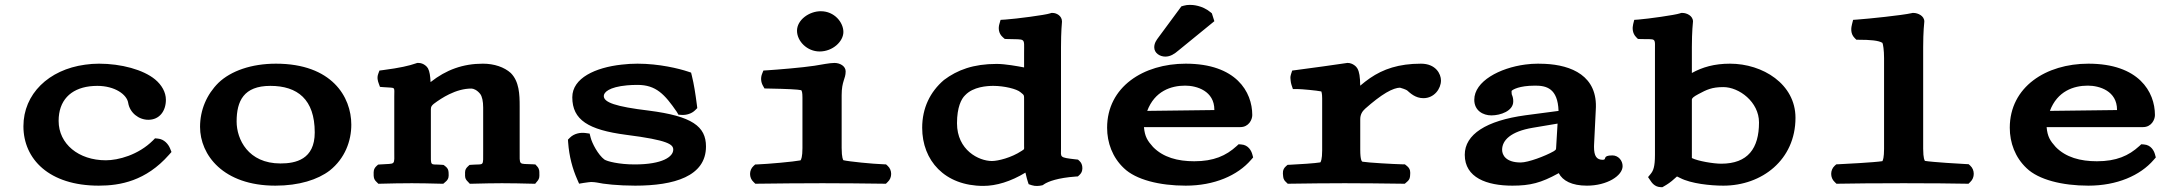

<svg xmlns="http://www.w3.org/2000/svg" viewBox="-20 -751 8920 787"><path d="M682.9 -128 677.2 -142.3C670.4 -159.4 653.4 -180.5 627.3 -182.9L615.4 -184L607 -175.4C546.8 -115.5 464.5 -94 413.7 -94C302.2 -94 220.3 -161 220.3 -255.5C220.3 -338.8 268.8 -387.1 347.1 -397.1C357.1 -398.3 367.7 -399 378.9 -399C451 -399 500 -363.4 505.4 -329.6C511.9 -288.7 548.7 -260 588 -260C633.6 -260 660 -295.8 660 -342C660 -373 642.9 -402.8 616 -425.2C567.6 -465.4 476.7 -490 385.9 -490C366.5 -490 347.4 -488.6 328.8 -485.9C179.2 -465.7 76 -365.5 76 -233.5C76 -99 181.1 10 384.7 10C472.3 10 577.9 -9 672.7 -116.5Z M1108.8 10C1206 10 1282.5 -14.6 1331.5 -52C1394 -101.7 1420 -173.1 1420 -240C1420 -354.5 1339.7 -490 1111.2 -490C1010.6 -490 926.6 -460.4 875.7 -411.8C827.1 -363.7 800 -300 800 -230.9C800 -116.2 894.6 10 1108.8 10ZM1270.1 -208C1270.1 -97 1191.5 -81 1129.6 -81C997.2 -81 949.9 -180.1 949.9 -253C949.9 -336.8 978.9 -399 1088.1 -399C1199.4 -399 1270.1 -343.8 1270.1 -208Z M1734.5 -470.4C1731 -477.2 1716.6 -493 1695.3 -493H1690L1685 -491.3C1656.6 -481.4 1619 -472.7 1550.8 -463.8L1535.3 -461.8L1530.4 -448.4C1524.5 -432.6 1528.7 -418.9 1532.4 -408.9L1537.5 -394.9L1553.8 -393.6C1602.9 -389.5 1596.1 -398.4 1596.1 -354.7V-136.6C1596.1 -69.4 1603.5 -82.1 1538.9 -77L1529.8 -76.3L1523.4 -70.5C1510.2 -58.6 1511.5 -45.9 1511.6 -37.2C1511.7 -28.8 1510.7 -16.8 1523.4 -5.3L1531 2.3L1541.7 2C1582.7 1 1621.5 0 1668.3 0C1711.7 0 1737.2 1 1784.9 2L1797 2.2L1805.6 -5.3C1821 -17.4 1819.2 -30.5 1818.9 -39.4C1818.6 -47.3 1819.4 -58.5 1805.6 -69.3L1798.4 -74.9L1788.4 -75.7C1742 -79.3 1746.1 -65 1746.1 -134.2V-303.1C1746.1 -314.3 1750 -318.2 1757.5 -325C1775.5 -338.6 1797.5 -353.2 1821 -364.6C1850.2 -378.8 1881.4 -388 1912 -388C1920.6 -388 1935.1 -382.3 1947.9 -366.5C1956.2 -356.2 1960.5 -335.7 1960.5 -310.2V-134.3C1960.5 -65.8 1964.8 -79.5 1916.1 -75.8L1904.5 -75L1897.1 -68C1884.7 -56.3 1886.3 -45.8 1886.3 -37.5C1886.3 -29.2 1884.7 -18.7 1897.1 -7L1905.8 2.3L1919.4 2C1967.1 1 1992.6 0 2037.2 0C2081.7 0 2118.4 1 2161.5 2L2173.6 2.3L2181.3 -7C2192.7 -19.4 2191 -30.8 2190.8 -39.7C2190.7 -47.8 2191.9 -58 2181.3 -69.5L2174.4 -77L2163.6 -77.6C2104.6 -81 2110.1 -69.4 2110.1 -137.5V-315.1C2110.1 -364.8 2108.2 -416.8 2073.7 -451.7C2047.1 -475.7 2006 -490 1959.4 -490C1877.7 -490 1808.7 -465 1744.9 -414.5C1743.5 -440.4 1741.1 -457.6 1734.5 -470.4Z M2308 -178.6 2308.8 -167.2C2313 -109.3 2326.8 -59.3 2345.9 -16L2353.7 1.9L2372.9 -1.3C2383.7 -3.1 2400.7 -5 2402.8 -5C2409.1 -5 2422.9 -3.8 2426.2 -2.9C2452.8 3.3 2514.1 10 2583.7 10C2743.3 10 2873.8 -28.2 2873.8 -150.6C2873.8 -233.1 2816.6 -274.8 2640.3 -297.5C2502 -314.1 2454.9 -331.5 2454.9 -357.5C2454.9 -372.1 2475.3 -394.3 2550.2 -401.2C2563.2 -402.4 2577.5 -403 2593.1 -403C2669 -403 2704.5 -364.6 2754.2 -292.4L2760.9 -280.9L2774.2 -280C2784.6 -279.4 2794.3 -280.8 2802.9 -283.6C2813.4 -286.9 2822.4 -292.3 2829.4 -299.3L2838.1 -308L2836.6 -320.2C2830.5 -367.6 2824.4 -406.4 2816 -440.1L2812.7 -453.4L2799.7 -457.7C2763.8 -469.7 2682.2 -490 2593.1 -490C2571.1 -490 2549.2 -488.7 2527.8 -486.1C2421.4 -474.4 2325.8 -431.5 2325.8 -352.3C2325.8 -259.1 2392.1 -218.8 2545.7 -198.5C2720.7 -176.3 2739.6 -158.7 2739.6 -137.6C2739.6 -109 2696.5 -77 2581.3 -77C2517.4 -77 2468.5 -89.5 2457.4 -97.1C2431.4 -116.5 2406.8 -163.9 2401 -187.1L2396.9 -203.4L2380.3 -205.7C2359.2 -208.8 2333.3 -203.9 2316.1 -186.7Z M3339.6 -540C3393.5 -540 3437 -581.1 3437 -620C3437 -659 3400.5 -705 3344.3 -705C3297.1 -705 3246.9 -669.7 3246.9 -625C3246.9 -582.6 3287.9 -540 3339.6 -540ZM3429.9 -360.6C3429.9 -419.5 3446.3 -426.6 3446.3 -458.5C3446.3 -479.6 3423.8 -493 3400.6 -493C3379.7 -493 3349.4 -486.3 3318.2 -481.5C3267.2 -473.7 3168.4 -465.7 3125.6 -462.9L3109.1 -461.9L3103.6 -447.9C3097.6 -432.5 3098.7 -415.1 3106.8 -400.5L3113.6 -388.4L3128.6 -388.1C3206.8 -386.7 3251.7 -384.4 3264.3 -381.3C3266.8 -378 3269.2 -372 3269.2 -351.1V-143.8C3269.2 -108.2 3263.9 -96.3 3261.3 -93.7C3234.9 -88.3 3126.7 -78.6 3085.1 -77.1L3075.4 -76.8L3068.5 -70.5C3049.8 -53.7 3049.8 -22.1 3068.5 -5.3L3076.1 2.2L3086.8 2C3128.1 1 3298.9 0 3351.3 0C3400.2 0 3558.2 1 3600.6 2L3611.3 2.2L3618.8 -5.3C3637.5 -22.2 3637.5 -54 3618.8 -70.9L3611.9 -77.2L3602.1 -77.6C3555.8 -79.1 3458.3 -89 3437 -94.3C3436.2 -94.9 3429.9 -103.7 3429.9 -144.7Z M4192.6 -7.6 4196.4 4 4209.8 8.4C4224.5 13.2 4240.7 10.9 4248.3 9.3L4254.4 7.9L4259.4 4.3C4277.2 -7.4 4316.4 -22 4389 -27.3L4398.2 -27.9L4404.7 -33.9C4416.5 -44.7 4417.4 -57.7 4416.2 -67.7C4415.3 -74.9 4413 -83.6 4404.7 -91.2L4398.6 -96.8L4390 -97.7C4320.6 -105.5 4329 -106.1 4329 -142V-558C4329 -620.8 4332.8 -659.5 4332.9 -660.6L4333 -661.8V-663C4333 -686.3 4310.2 -698 4294.8 -698H4289.3L4284.2 -696.2C4264.8 -689.4 4144.1 -673.7 4101.7 -670.9L4081.3 -669.6L4076.3 -652.1C4072 -637 4071.8 -614.8 4090.6 -598.3L4098.5 -591.4L4109.5 -591C4185.8 -588.3 4177.7 -598.5 4177.7 -534V-474.6C4150.4 -479.7 4101.1 -489 4065.2 -489C3970 -489 3904.2 -464.5 3849.2 -423.1C3792.6 -374.7 3760 -308.4 3760 -227.2C3760 -93.3 3852 11 4010.7 11C4063.6 11 4123.5 -7.1 4183.2 -43.5C4186.9 -25.5 4192 -9.5 4192.6 -7.6ZM4167 -132.1C4125.4 -104.5 4070.6 -91 4045.9 -91C3992.3 -91 3902.7 -135.4 3902.7 -245.9C3902.7 -312.1 3920.8 -345.9 3935.3 -359.9L3935.7 -360.3L3936.1 -360.7C3969.1 -395.9 4027 -399 4051.6 -399C4095.5 -399 4147.6 -386.7 4163.1 -372.9C4178.9 -359.4 4177.7 -364.5 4177.7 -335.3V-152.9C4177.7 -136.8 4180.3 -141 4167 -132.1Z M4822.4 -724.9 4729 -598.4C4721 -587.6 4711.2 -575.1 4711.2 -557C4711.2 -533.5 4734.1 -519 4756.5 -519C4777.6 -519 4794 -529.9 4811.7 -545.1L4957.6 -664.1L4947.4 -696.3L4941.6 -701.1C4907.1 -729.5 4868.3 -731 4857.6 -731C4848 -731 4840.3 -730 4832.2 -727.7ZM4837.9 -400C4885.7 -400 4957.6 -378.1 4957.6 -301C4957.6 -300.9 4957.6 -300.7 4957.4 -299.9L4682.4 -296.5C4713 -377.6 4779.9 -400 4837.9 -400ZM5057 -159.7 5049.1 -152.4C5005.4 -112.5 4954.8 -90 4875.1 -90C4807.2 -90 4748 -105.9 4706.2 -148.6C4683.4 -174 4672.5 -190.9 4669 -230H5064C5098.8 -230 5113 -260.7 5113 -279.3C5113 -374.5 5046.9 -490 4840.2 -490C4666.8 -490 4518 -394.9 4518 -227.3C4518 -166.1 4539.8 -105.9 4586.9 -61.6C4635.8 -14.4 4732.7 10 4840.2 10C4957.3 10 5052.7 -31.6 5107.9 -95.7L5116.6 -105.7L5113.1 -118.6C5109.4 -132.1 5097.5 -157 5067.7 -158.9Z M5544 -470.2C5540.5 -477.5 5524.6 -493 5504.3 -493H5501.9L5499.6 -492.6C5449.7 -485.2 5361 -472.7 5292.2 -463.8L5276.7 -461.8L5271.8 -446.9C5267.9 -435.3 5269.5 -427.6 5270.4 -419.8C5271.1 -413.8 5271.9 -408.7 5273.8 -403.1L5279.5 -386H5297.5C5314.6 -386 5378.6 -380 5396 -376.2C5396 -376.2 5399.5 -369.2 5399.5 -348V-134.1C5399.5 -98 5394 -87.3 5391.9 -85.4C5373.2 -81.9 5302.3 -77.2 5267.3 -75.7L5257.6 -75.3L5250.8 -69.3C5235.8 -56 5238.3 -40.8 5239.3 -30.9C5240 -24.1 5240.1 -14.8 5250.8 -5.3L5258.4 2.2L5269.1 2C5310.5 1 5446.6 0 5491.8 0C5538.2 0 5677.5 1 5725.9 2L5738.1 2.2L5746.7 -5.3C5760.1 -16 5759.6 -26.8 5760.1 -34.5C5760.7 -44 5762.8 -58.1 5746.7 -70.9L5738.7 -77.3L5727.4 -77.5C5693.1 -78.3 5587.8 -84.1 5564.3 -88.3C5562 -89.6 5555.6 -94.8 5555.6 -137.4V-262.5C5555.6 -280.5 5563.2 -294.3 5575.7 -305.4C5607.4 -333.5 5636.8 -356.3 5662.1 -371.2C5686.8 -385.7 5705.8 -391.5 5718.5 -391.6C5721.1 -391.6 5743.4 -383.7 5747.4 -380.7C5760.4 -369.4 5781.3 -348.6 5814.5 -348.6C5859 -348.6 5886.5 -387.5 5886.5 -421.1C5886.5 -447.8 5865.4 -490 5804.5 -490C5713.5 -490 5649.6 -467.8 5595.6 -430.8C5581.7 -421.3 5568.6 -410.9 5555.5 -399.8C5554.8 -437.1 5552 -455.5 5544 -470.2Z M6358.3 -142.3C6358 -138.3 6357.2 -136.5 6348 -130.7C6313.1 -111 6244 -85 6213.4 -85C6152.3 -85 6137.1 -115.7 6137.1 -137C6137.1 -176 6172.3 -212.2 6263.3 -227.4L6364.4 -244.4ZM6484.8 10C6567.6 10 6631 -30.9 6631 -70C6631 -92.9 6613.6 -114 6589 -114C6545.5 -114 6568.2 -96 6550 -96C6524.6 -96 6513.7 -110.8 6513.8 -149.4C6513.8 -151.9 6513.8 -154.5 6514 -157.1L6521 -299.8C6530.9 -441.2 6419.8 -484.2 6312.7 -489.3C6303.1 -489.8 6293.6 -490 6284.1 -490C6266.7 -490 6249.3 -488.8 6232.2 -486.5C6127.2 -472.7 6023 -417.9 6023 -342C6023 -297.4 6059.3 -278 6093 -278C6130.9 -278 6182.7 -296.3 6182.7 -335C6182.7 -346.2 6181.5 -352.7 6176.7 -364.2C6176.4 -365.8 6175.8 -370.9 6175.8 -378C6175.8 -379.6 6194.1 -395.5 6248.8 -399.2C6256.9 -399.7 6265 -400 6272.7 -400C6318.4 -400 6365.3 -389.2 6368.4 -296.4L6232.6 -278.5C6071.9 -256.6 5984 -200 5984 -116.6C5984 -22.7 6074.4 10 6179.2 10C6252.4 10 6296.7 -1.4 6367 -40.1C6367.9 -40.6 6368.3 -40.8 6369.2 -41.4C6385.2 -10.4 6422.5 10 6484.8 10Z M7044 -394C7108.3 -394 7190.1 -333.3 7190.1 -249.1C7190.1 -142.9 7144.7 -80 7035 -80C7003.2 -80 6939 -90.8 6914.9 -103.2V-342.2C6914.9 -348.9 6922.1 -354.8 6941.4 -365.1C6975.9 -383.6 6997 -394 7044 -394ZM6914.9 -558C6914.9 -621.4 6919.3 -660.6 6919.3 -660.6L6919.5 -661.8V-663C6919.5 -686.3 6893.6 -698 6876.4 -698H6871L6865.9 -696.2C6846.6 -689.4 6734 -673.7 6696.7 -670.9L6678.7 -669.6L6674.3 -652.1C6670.6 -637 6670.4 -614.8 6686.9 -598.3L6693.8 -591.4L6703.5 -591C6771.1 -588.2 6763.6 -601.8 6763.6 -534V-116C6763.6 -66.9 6756.7 -51 6745.6 -37.6L6735.3 -25.1L6744.4 -11.8C6750 -2.8 6762.1 14.8 6785.6 16L6793.9 16.4L6801.5 12C6812.9 5.5 6828.4 -4.1 6845.1 -20C6848.9 -23.6 6851.5 -25.9 6853.9 -27.7C6855.7 -27 6860.9 -24.6 6866.8 -21.5C6911.3 1.8 6991.8 10 7044 10C7201.8 10 7339.6 -95.6 7339.6 -268.2C7339.6 -406.8 7205.1 -490 7071.2 -490C7007.2 -490 6957.9 -475.7 6914.9 -451.8Z M7695.7 -90.4C7663.2 -85.2 7538.9 -78.8 7516.4 -77.8L7506.8 -77.4L7500 -71.2C7481.3 -54.2 7481.3 -22.3 7500 -5.3L7507.6 2.2L7518.3 2C7559.8 1 7674.2 0 7783.4 0C7888.6 0 7995.5 1 8038.1 2L8048.8 2.2L8056.3 -5.3C8075 -22.4 8075 -54.6 8056.3 -71.7L8049.5 -77.9L8039.9 -78.4C8018.6 -79.3 7900 -86.4 7870.3 -91.5C7869.2 -92.4 7863 -101.2 7863 -141.7V-558C7863 -621.9 7867.4 -659.4 7867.6 -661.3L7867.7 -661.8V-663C7867.7 -686.3 7841 -698 7823.2 -698H7819.3L7815.6 -697.1C7777.7 -688.4 7636.3 -673.8 7593.8 -670.9L7575.8 -669.6L7571.4 -652.1C7568.5 -640.5 7562.7 -614.6 7582 -595.3L7589.3 -588H7599.7C7645.3 -588 7680 -585.3 7696 -575.3C7698.6 -570 7702.7 -545.5 7702.7 -513V-140.7C7702.7 -106.7 7698.3 -93.5 7695.7 -90.4Z M8537.9 -400C8585.7 -400 8657.6 -378.1 8657.6 -301C8657.6 -300.9 8657.6 -300.7 8657.4 -299.9L8382.4 -296.5C8413 -377.6 8479.9 -400 8537.9 -400ZM8757 -159.7 8749.1 -152.4C8705.4 -112.5 8654.8 -90 8575.1 -90C8507.2 -90 8448 -105.9 8406.2 -148.6C8383.4 -174 8372.5 -190.9 8369 -230H8764C8798.8 -230 8813 -260.7 8813 -279.3C8813 -374.5 8746.9 -490 8540.2 -490C8366.8 -490 8218 -394.9 8218 -227.3C8218 -166.1 8239.8 -105.9 8286.9 -61.6C8335.8 -14.4 8432.7 10 8540.2 10C8657.3 10 8752.7 -31.6 8807.9 -95.7L8816.6 -105.7L8813.1 -118.6C8809.4 -132.1 8797.5 -157 8767.7 -158.9Z"/></svg>

Font: Linux Libertine Mono O 
Style: Mono Bold
Weight: 400
Designer: Philipp H. Poll
Foundry: Philipp H. Poll
Version: Version 5.1.7